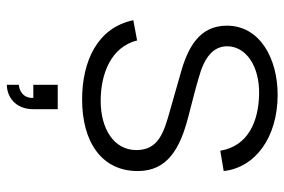

<svg xmlns="http://www.w3.org/2000/svg" viewBox="-160 -458 861 582"><g transform="rotate(90 271.0 -167.5)"><path d="M499 -414.6C488.5 -510.4 396.9 -578.1 267.7 -578.1C160.4 -578.1 58.3 -526 58.3 -424C58.3 -340.6 125 -305.2 205.2 -283.3L314.6 -252.1C382.3 -233.3 435.4 -216.7 435.4 -150C435.4 -80.2 368.8 -41.7 286.5 -41.7C204.2 -41.7 122.9 -72.9 103.1 -152.1L41.7 -140.6C64.6 -31.3 166.7 14.6 282.3 14.6C408.3 14.6 499 -42.7 499 -154.2C499 -243.8 431.3 -282.3 334.4 -307.3C282.3 -320.8 244.8 -330.2 217.7 -338.5C155.2 -355.2 120.8 -382.3 120.8 -425C120.8 -482.3 181.2 -524 267.7 -521.9C347.9 -519.8 422.9 -489.6 437.5 -404.2ZM311.5 162.5V88.5H237.5V162.5H277.1C279.2 196.9 249 206.3 237.5 206.3V242.7C271.9 242.7 311.5 218.8 311.5 162.5Z"/></g></svg>

Font: Manrope3 Light
Style: Regular
Weight: 300
Designer: Mikhail Sharanda
Foundry: Mikhail Sharanda
Version: Version 3.000;PS 003.000;hotconv 1.0.88;makeotf.lib2.5.64775